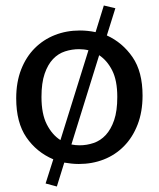

<svg xmlns="http://www.w3.org/2000/svg" viewBox="-20 -588 578 699"><path d="M358 -568 400 -558 369 -459Q426 -433 462.5 -380Q499 -327 499 -240Q499 -181 481 -134.5Q463 -88 431.5 -56Q400 -24 358 -7.5Q316 9 267 9Q253 9 239.5 7.5Q226 6 214 4L187 91L146 80L174 -8Q113 -34 76 -88Q39 -142 39 -230Q39 -289 57 -335Q75 -381 106.5 -412.5Q138 -444 180 -460.5Q222 -477 271 -477Q299 -477 328 -471ZM268 -409Q242 -409 217 -401Q192 -393 173 -373Q154 -353 142.5 -319.5Q131 -286 131 -235Q131 -173 150.5 -135Q170 -97 200 -78L302 -405Q294 -407 285 -408Q276 -409 268 -409ZM407 -235Q407 -295 388.5 -331.5Q370 -368 341 -387L240 -62Q255 -59 270 -59Q296 -59 321 -67.5Q346 -76 365 -96.5Q384 -117 395.5 -150.5Q407 -184 407 -235Z"/></svg>

Font: Mukta Vaani
Style: Regular
Weight: 400
Designer: Noopur Datye, Girish Dalvi, Yashodeep Gholap, Pallavi Karambelkar
Foundry: Ek Type
Version: Version 2.538;PS 1.000;hotconv 16.6.51;makeotf.lib2.5.65220;